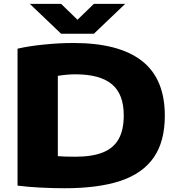

<svg xmlns="http://www.w3.org/2000/svg" viewBox="-20 -970 921 996"><path d="M71 -7V-717.5Q129 -731 208.8 -739Q288.5 -747 361 -747Q597 -747 716 -654.2Q835 -561.5 835 -370Q835 -236.5 778 -153.8Q721 -71 606.2 -32.2Q491.5 6.5 314 6.5Q256 6.5 191.2 3.2Q126.5 0 71 -7ZM622 -371.5Q622 -481.5 560.5 -533Q499 -584.5 370.5 -584.5Q329 -584.5 280 -576.5V-160Q312.5 -157 370 -157Q458 -157 513.5 -179.2Q569 -201.5 595.5 -248.8Q622 -296 622 -371.5ZM467 -950H629.5L467 -795H297L134.5 -950H297L382 -867.5Z"/></svg>

Font: Encode Sans Expanded ExtraBold
Style: Regular
Weight: 800
Width: 7
Designer: Multiple Designers
Foundry: Impallari Type
Version: Version 2.000